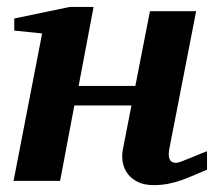

<svg xmlns="http://www.w3.org/2000/svg" viewBox="-20 -520 615 552"><path d="M575.2 -32.2Q555.2 -23.9 536.9 -15.9Q518.6 -7.8 500.2 -1.5Q481.9 4.9 462.9 8.5Q443.8 12.2 421.9 12.2Q395 12.2 376.5 3.2Q357.9 -5.9 347.2 -20.3Q336.4 -34.7 333 -52.7Q329.6 -70.8 333 -88.9L357.9 -216.8H193.8L152.8 0H19L101.1 -423.8L21 -432.1V-466.8L180.2 -500H249L206.1 -272.9H369.1L411.1 -487.8H543.9L467.8 -97.2Q465.8 -88.4 465.3 -80.1Q464.8 -71.8 466.6 -65.4Q468.3 -59.1 473.1 -55.4Q478 -51.8 486.8 -51.8Q491.2 -51.8 503.9 -56.6Q516.6 -61.5 531 -67.4Q545.4 -73.2 558.1 -78.6Q570.8 -84 575.2 -85Z"/></svg>

Font: Charis SIL CyrE
Style: Bold Italic
Weight: 700
Italic angle: -11°
Foundry: SIL International
Version: Version 5.000